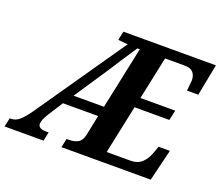

<svg xmlns="http://www.w3.org/2000/svg" viewBox="-156 -885 1214 1057"><g transform="rotate(20 451.0 -357.0)"><path d="M-27 -52H-17Q6 -52 28 -70Q50 -88 79 -129L444 -657L387 -662L398 -714H940L904 -529H838Q844 -583 844 -590Q844 -619 829 -636.5Q814 -654 781 -654H664L611 -403H815L802 -344H598L538 -60H678Q718 -60 743 -82.5Q768 -105 781 -142L797 -185H863L818 0H295L306 -52H318Q352 -52 373 -64Q394 -76 402 -112L426 -230H220L165 -144Q139 -102 139 -81Q139 -52 186 -52H201L190 0H-38ZM439 -289 516 -654H502L439 -559Q420 -528 380 -468L261 -289Z"/></g></svg>

Font: Noto Serif Narrow
Style: Bold Italic
Weight: 700
Width: 4
Italic angle: -12°
Designer: Monotype Design Team
Foundry: Monotype Imaging Inc.
Version: Version 1.001